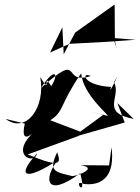

<svg xmlns="http://www.w3.org/2000/svg" viewBox="-20 -819 627 859"><path d="M468 -79 339 -80C420 -69 334 -34 304 -31C225 -50 195 -52 236 -138C251 -92 260 -63 104 -128L335 -212L328 -211L538 -271L505 -358L578 -287C426 -316 525 -385 490 -451C531 -526 457 -375 477 -430C349 -437 343 -500 386 -479C249 -435 358 -599 162 -424C230 -527 244 -484 209 -434C164 -507 216 -382 160 -474C185 -340 98 -218 5 -287L91 -266C65 -151 149 -248 118 -215C29 -121 136 -81 146 -133C48 -26 96 -8 239 -103C173 -21 183 71 339 -44C372 83 299 -24 355 4C381 7 501 19 479 -160ZM394 -318 443 -306 339 -230 205 -281C268 -321 244 -347 343 -491C352 -391 477 -298 460 -301ZM502 -602 494 -636 493 -799 316 -673 265 -576 259 -697 204 -584 291 -623 460 -632 587 -641 487 -649Z"/></svg>

Font: Asimov Silicon
Style: Regular
Weight: 400
Designer: Google
Version: Version 2.000980; 2014